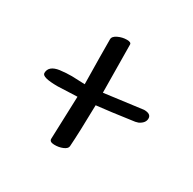

<svg xmlns="http://www.w3.org/2000/svg" viewBox="-107 -586 668 663"><g transform="rotate(30 227.0 -255.0)"><path d="M119 -271 171 -269Q169 -389 169 -447Q169 -459 186 -467Q203 -475 220.5 -475Q238 -475 238 -466Q238 -434 239 -370Q240 -306 240 -275Q265 -278 393 -295Q421 -295 421 -276.5Q421 -258 398 -247L387 -244Q289 -230 240 -225Q238 -114 234 -58Q233 -48 217.5 -41.5Q202 -35 183.5 -35.5Q165 -36 165 -48L171 -219Q170 -219 166 -219L94 -216Q31 -216 31 -233Q31 -262 72 -268Q96 -271 119 -271Z"/></g></svg>

Font: Handlee
Style: Regular
Weight: 400
Designer: Joe Prince
Foundry: Joe Prince
Version: Version 1.001